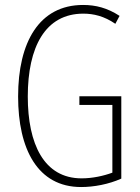

<svg xmlns="http://www.w3.org/2000/svg" viewBox="-20 -744 565 774"><path d="M300 -356V-321H433V-48C398 -35 353 -25 309 -25C157 -25 92 -164 92 -355C92 -554 162 -689 316 -689C357 -689 400 -679 445 -648L462 -680C413 -712 366 -724 315 -724C138 -724 53 -574 53 -355C53 -144 131 10 307 10C358 10 418 -1 469 -24V-356Z"/></svg>

Font: Noto Sans Thai ExtCond ExtLt
Style: Regular
Weight: 200
Width: 2
Designer: Monotype Design Team
Foundry: Monotype Imaging Inc.
Version: Version 2.002